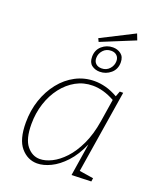

<svg xmlns="http://www.w3.org/2000/svg" viewBox="-156 -957 892 1062"><g transform="rotate(20 290.0 -425.5)"><path d="M190 7Q134 7 94.5 -39Q55 -85 55 -185Q55 -256 76 -318Q97 -380 135 -428Q173 -476 224.5 -503Q276 -530 336 -530Q368 -530 402 -521Q436 -512 473 -491L485 -523H505L427 -35L510 -22L507 -2L392 2L422 -189Q392 -120 352 -77Q312 -34 269.5 -13.5Q227 7 190 7ZM196 -21Q228 -21 265.5 -39.5Q303 -58 338.5 -96Q374 -134 402 -193Q430 -252 443 -333L464 -466Q430 -485 398 -494Q366 -503 335 -503Q281 -503 236 -478Q191 -453 157.5 -409.5Q124 -366 105.5 -309Q87 -252 87 -188Q87 -100 119 -60.5Q151 -21 196 -21ZM281 -741 272 -760 465 -858 479 -822ZM342 -588Q315 -588 295 -603Q275 -618 275 -652Q275 -692 302.5 -716Q330 -740 367 -740Q394 -740 414.5 -724.5Q435 -709 435 -676Q435 -636 407 -612Q379 -588 342 -588ZM346 -609Q374 -609 392 -629Q410 -649 410 -675Q410 -695 397.5 -707Q385 -719 364 -719Q335 -719 317 -699Q299 -679 299 -653Q299 -633 311.5 -621Q324 -609 346 -609Z"/></g></svg>

Font: Bitter ExtraLight
Style: Italic
Weight: 200
Italic angle: -9°
Designer: Sol Matas, and Bitter project Authors
Foundry: Sol Matas
Version: Version 2.001